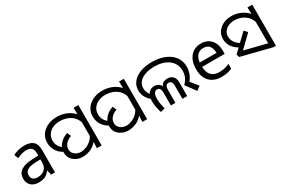

<svg xmlns="http://www.w3.org/2000/svg" viewBox="80 -1682 3975 2709"><g transform="rotate(-30 2067.5 -327.0)"><path d="M288 -545Q386 -545 433 -502Q480 -459 480 -365V0H416L399 -76H395Q372 -47 347.5 -27.5Q323 -8 291.5 1Q260 10 215 10Q167 10 128.5 -7Q90 -24 68 -59.5Q46 -95 46 -149Q46 -229 109 -272.5Q172 -316 303 -320L394 -323V-355Q394 -422 365 -448Q336 -474 283 -474Q241 -474 203 -461.5Q165 -449 132 -433L105 -499Q140 -518 188 -531.5Q236 -545 288 -545ZM314 -259Q214 -255 175.5 -227Q137 -199 137 -148Q137 -103 164.5 -82Q192 -61 235 -61Q303 -61 348 -98.5Q393 -136 393 -214V-262Z M740 -185Q691 -210 658.5 -245Q626 -280 609.5 -323.5Q593 -367 593 -416Q593 -476 617.5 -522.5Q642 -569 684 -601Q726 -633 779 -649.5Q832 -666 890 -666Q955 -666 1016.5 -646Q1078 -626 1127 -586.5Q1176 -547 1205 -487Q1234 -427 1234 -347L1172 -344Q1172 -405 1150 -451.5Q1128 -498 1089.5 -529.5Q1051 -561 1001.5 -577Q952 -593 898 -593Q838 -593 786.5 -571Q735 -549 704 -506.5Q673 -464 673 -402Q673 -356 696.5 -313.5Q720 -271 769 -243L740 -185ZM934 7Q878 7 830.5 -15.5Q783 -38 754.5 -79Q726 -120 726 -178Q726 -227 748 -269.5Q770 -312 810.5 -344.5Q851 -377 906 -395L933 -333Q878 -314 841.5 -275.5Q805 -237 805 -187Q805 -148 825.5 -121Q846 -94 877.5 -80Q909 -66 942 -66Q985 -66 1030.5 -84Q1076 -102 1114 -137Q1152 -172 1173 -224L1211 -180Q1187 -116 1142.5 -74.5Q1098 -33 1043.5 -13Q989 7 934 7ZM1167 -106 1162 -144V-471L1166 -511L1162 -658H1240V0H1162Z M1481 -185Q1432 -210 1399.5 -245Q1367 -280 1350.5 -323.5Q1334 -367 1334 -416Q1334 -476 1358.5 -522.5Q1383 -569 1425 -601Q1467 -633 1520 -649.5Q1573 -666 1631 -666Q1696 -666 1757.5 -646Q1819 -626 1868 -586.5Q1917 -547 1946 -487Q1975 -427 1975 -347L1913 -344Q1913 -405 1891 -451.5Q1869 -498 1830.5 -529.5Q1792 -561 1742.5 -577Q1693 -593 1639 -593Q1579 -593 1527.5 -571Q1476 -549 1445 -506.5Q1414 -464 1414 -402Q1414 -356 1437.5 -313.5Q1461 -271 1510 -243L1481 -185ZM1675 7Q1619 7 1571.5 -15.5Q1524 -38 1495.5 -79Q1467 -120 1467 -178Q1467 -227 1489 -269.5Q1511 -312 1551.5 -344.5Q1592 -377 1647 -395L1674 -333Q1619 -314 1582.5 -275.5Q1546 -237 1546 -187Q1546 -148 1566.5 -121Q1587 -94 1618.5 -80Q1650 -66 1683 -66Q1726 -66 1771.5 -84Q1817 -102 1855 -137Q1893 -172 1914 -224L1952 -180Q1928 -116 1883.5 -74.5Q1839 -33 1784.5 -13Q1730 7 1675 7ZM1908 -106 1903 -144V-471L1907 -511L1903 -658H1981V0H1903Z M2674 -154Q2719 -197 2738 -244.5Q2757 -292 2757 -341Q2757 -404 2732 -451.5Q2707 -499 2663 -530.5Q2619 -562 2561 -577.5Q2503 -593 2437 -593Q2377 -593 2325.5 -581Q2274 -569 2234.5 -544.5Q2195 -520 2173 -484.5Q2151 -449 2151 -402Q2151 -365 2167.5 -329Q2184 -293 2221 -258L2195 -201Q2132 -248 2103.5 -300.5Q2075 -353 2075 -409Q2075 -471 2102.5 -519Q2130 -567 2179.5 -599.5Q2229 -632 2296 -649Q2363 -666 2442 -666Q2523 -666 2594.5 -646Q2666 -626 2720.5 -587.5Q2775 -549 2805.5 -492.5Q2836 -436 2836 -362Q2836 -298 2810.5 -238Q2785 -178 2729 -123L2743 -184L2858 -39L2794 9ZM2200 9Q2185 -35 2175.5 -84.5Q2166 -134 2166 -179Q2166 -235 2182.5 -274.5Q2199 -314 2229 -334.5Q2259 -355 2299 -355Q2346 -355 2379 -327Q2412 -299 2417 -243H2395Q2399 -286 2415.5 -310.5Q2432 -335 2457.5 -345Q2483 -355 2512 -355Q2568 -355 2601 -321Q2634 -287 2634 -227V0H2556V-220Q2556 -227 2554.5 -239Q2553 -251 2547.5 -263.5Q2542 -276 2530.5 -285Q2519 -294 2499 -294Q2471 -294 2456.5 -273Q2442 -252 2442 -214V0H2368V-210Q2368 -253 2352.5 -273.5Q2337 -294 2310 -294Q2280 -294 2262 -264.5Q2244 -235 2244 -175Q2244 -150 2247.5 -121.5Q2251 -93 2257.5 -64.5Q2264 -36 2272 -9L2200 9Z M3168 -546Q3237 -546 3286.5 -516Q3336 -486 3362.5 -431.5Q3389 -377 3389 -304V-251H3022Q3024 -160 3068.5 -112.5Q3113 -65 3193 -65Q3244 -65 3283.5 -74.5Q3323 -84 3365 -102V-25Q3324 -7 3284 1.5Q3244 10 3189 10Q3113 10 3054.5 -21Q2996 -52 2963.5 -113.5Q2931 -175 2931 -264Q2931 -352 2960.5 -415Q2990 -478 3043.5 -512Q3097 -546 3168 -546ZM3167 -474Q3104 -474 3067.5 -433.5Q3031 -393 3024 -321H3297Q3297 -367 3283 -401Q3269 -435 3240.5 -454.5Q3212 -474 3167 -474Z M3632 -217Q3579 -242 3543 -277.5Q3507 -313 3489.5 -355Q3472 -397 3472 -442Q3472 -506 3505.5 -556.5Q3539 -607 3598 -636.5Q3657 -666 3735 -666Q3795 -666 3853.5 -646Q3912 -626 3960.5 -586.5Q4009 -547 4037.5 -487Q4066 -427 4066 -347L4005 -344Q4005 -408 3981.5 -455Q3958 -502 3919.5 -532.5Q3881 -563 3835 -578Q3789 -593 3743 -593Q3689 -593 3645.5 -573.5Q3602 -554 3576.5 -519Q3551 -484 3551 -436Q3551 -387 3581.5 -342Q3612 -297 3673 -265L3632 -217ZM3995 -482 3999 -510 3995 -658H4073V12H4032L3544 -111L3528 -157L3783 -402L3830 -351L3600 -128L3593 -174L4055 -58L3995 -6Z"/></g></svg>

Font: loriya85
Style: Book
Weight: 400
Designer: Jelle Bosma - Monotype Design Team
Foundry: Monotype Imaging Inc.
Version: Version 2.003